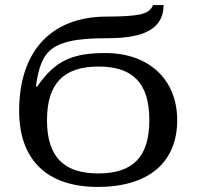

<svg xmlns="http://www.w3.org/2000/svg" viewBox="-20 -734 782 764"><path d="M630.9 -713.9H588.9C581.5 -694.8 564.9 -682.6 538.1 -676.8C511.2 -670.9 466.8 -668 404.8 -668C182.6 -668 56.2 -528.8 56.2 -293C56.2 -97.2 167.5 9.8 369.1 9.8C572.3 9.8 685.1 -88.4 685.1 -255.9C685.1 -417.5 572.3 -522.9 399.9 -522.9C274.9 -522.9 200.7 -497.1 127.9 -389.2L123 -391.1C138.7 -505.9 169.9 -544.4 242.7 -565.9C278.8 -576.7 334.5 -582 410.2 -582C561 -582 630.9 -624.5 630.9 -713.9ZM167 -255.9C167 -403.8 235.4 -469.2 372.1 -469.2C508.3 -469.2 574.2 -403.8 574.2 -255.9C574.2 -107.9 507.3 -43.9 371.1 -43.9C234.4 -43.9 167 -109.4 167 -255.9Z"/></svg>

Font: The Erased English
Style: Regular
Weight: 400
Designer: Monotype Design team + ligartures altered by 180 Amsterdam
Foundry: Monotype Imaging Inc.
Version: Version 1.030;Glyphs 3.1.2 (3151)